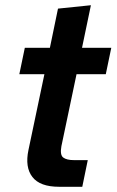

<svg xmlns="http://www.w3.org/2000/svg" viewBox="-20 -715 446 735"><path d="M206 0Q133 0 104 -37.5Q75 -75 89 -141L150 -431H54L75 -532H171L202 -682L328 -695L294 -532H406L385 -431H273L215 -155Q209 -122 222 -112Q235 -102 264 -102H316L295 0Z"/></svg>

Font: Mona Sans ExtraLight SemiBold
Style: Italic
Weight: 600
Italic angle: -11.6951°
Version: Version 2.000